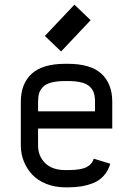

<svg xmlns="http://www.w3.org/2000/svg" viewBox="-20 -783 565 815"><path d="M239.3 -564.5 170.4 -630.4 295.9 -763.2 364.7 -697.3ZM383.3 -310.5V-351.1Q383.3 -372.6 378.7 -387.5Q374 -402.3 361.8 -414.6Q349.6 -426.8 326.2 -432.9Q302.7 -439 267.6 -439H257.8Q222.2 -439 198.7 -432.9Q175.3 -426.8 163.1 -414.6Q150.9 -402.3 146.2 -387.5Q141.6 -372.6 141.6 -351.1V-310.5ZM141.6 -237.3V-164.6Q141.6 -120.6 171.6 -90.8Q201.7 -61 257.8 -61H267.6Q321.8 -61 346.2 -73Q370.6 -85 377.9 -109.4L448.2 -87.9Q439 -57.1 419.9 -36.4Q400.9 -15.6 374.8 -5.6Q348.6 4.4 323.5 8.3Q298.3 12.2 267.6 12.2H257.8Q212.9 12.2 176 -2.7Q139.2 -17.6 116.2 -42.5Q93.3 -67.4 80.8 -98.9Q68.4 -130.4 68.4 -164.6V-351.1Q68.4 -427.2 114.3 -469.7Q160.2 -512.2 257.8 -512.2H267.6Q365.2 -512.2 410.9 -469.7Q456.5 -427.2 456.5 -351.1V-237.3Z"/></svg>

Font: Anka/Coder Condensed
Style: Regular
Weight: 400
Width: 4
Monospace: yes
Version: Version 1.100